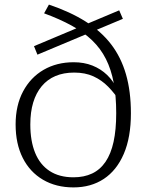

<svg xmlns="http://www.w3.org/2000/svg" viewBox="-20 -805 638 836"><path d="M490 -416 503 -362Q479 -399 451 -427.5Q423 -456 387 -472.5Q351 -489 303 -489Q257 -489 221.5 -474Q186 -459 161.5 -429.5Q137 -400 124.5 -358.5Q112 -317 112 -263Q112 -191 133 -139.5Q154 -88 196 -60.5Q238 -33 300 -33Q346 -33 381 -49.5Q416 -66 439.5 -100.5Q463 -135 474.5 -187.5Q486 -240 486 -312Q486 -387 475 -445Q464 -503 441 -548.5Q418 -594 381 -629.5Q344 -665 292 -693.5Q240 -722 172 -747L193 -785Q285 -754 352.5 -711.5Q420 -669 463.5 -612.5Q507 -556 528.5 -481.5Q550 -407 550 -312Q550 -207 519 -135Q488 -63 432 -26Q376 11 300 11Q224 11 167 -22.5Q110 -56 79 -117.5Q48 -179 48 -263Q48 -346 80.5 -407Q113 -468 170 -501Q227 -534 301 -534Q346 -534 382.5 -519.5Q419 -505 446.5 -478.5Q474 -452 490 -416ZM128 -604 499 -760 515 -723 143 -567Z"/></svg>

Font: Roboto Serif 20pt ExtraLight
Style: Regular
Weight: 250
Version: Version 1.008